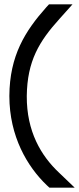

<svg xmlns="http://www.w3.org/2000/svg" viewBox="-20 -718 363 882"><path d="M193 -685 205 -698H313L253 -631C160 -528 105 -438 103 -277C102 -114 169 -2 251 75L323 144H207L195 133C106 48 23 -91 23 -277C24 -463 96 -576 193 -685Z"/></svg>

Font: Nordica Plus
Style: NordicaClassicLtExt
Weight: 300
Version: Version 1.01